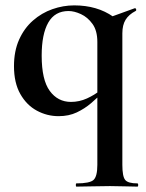

<svg xmlns="http://www.w3.org/2000/svg" viewBox="-20 -419 542 714"><path d="M198 13Q155 13 117 -7.5Q79 -28 55.5 -69.5Q32 -111 32 -173Q32 -229 51 -271.5Q70 -314 102.5 -342.5Q135 -371 175 -385Q215 -399 256 -399Q341 -399 401 -357L342 -263Q342 -305 324 -330Q306 -355 281 -366.5Q256 -378 235 -378Q184 -378 159.5 -335Q135 -292 135 -212Q135 -122 165 -81Q195 -40 244 -40Q275 -40 303.5 -53Q332 -66 354 -84L363 -77Q343 -56 319 -35.5Q295 -15 265.5 -1Q236 13 198 13ZM264 275Q262 275 262 269Q262 263 264 263Q314 263 328 250Q342 237 342 194V-338L480 -388Q484 -390 486 -385Q488 -380 484 -378Q459 -365 447 -345.5Q435 -326 435 -295V194Q435 237 445.5 250Q456 263 491 263Q494 263 494 269Q494 275 491 275Q471 275 444.5 274Q418 273 389 273Q355 273 322.5 274Q290 275 264 275Z"/></svg>

Font: Cormorant Garamond Light
Style: Bold
Weight: 700
Version: Version 4.001